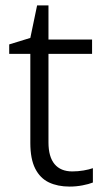

<svg xmlns="http://www.w3.org/2000/svg" viewBox="-20 -679 387 709"><path d="M247 -46Q268 -46 288.5 -49.5Q309 -53 323 -58V-5Q308 1 284.5 5.5Q261 10 237 10Q193 10 160.5 -5.5Q128 -21 110 -56.5Q92 -92 92 -151V-480H14V-515L92 -539L117 -659H159V-533H320V-480H159V-153Q159 -100 181.5 -73Q204 -46 247 -46Z"/></svg>

Font: Noto Sans Oriya Light
Style: Regular
Weight: 300
Version: Version 2.003